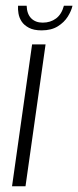

<svg xmlns="http://www.w3.org/2000/svg" viewBox="-20 -650 273 670"><path d="M22 0 92 -495H139L69 0ZM125 -544Q98 -544 81 -553Q64 -562 55.5 -575Q47 -588 44.5 -603Q42 -618 43 -630H73Q74 -601 89 -586Q104 -571 129 -571Q156 -571 175.5 -585.5Q195 -600 203 -630H233Q229 -612 216.5 -592Q204 -572 181.5 -558Q159 -544 125 -544Z"/></svg>

Font: Alumni Sans Light
Style: Italic
Weight: 300
Italic angle: -8°
Version: Version 1.016